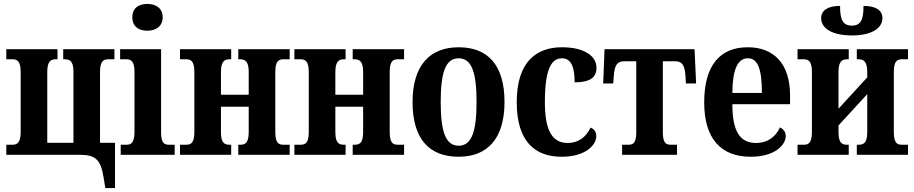

<svg xmlns="http://www.w3.org/2000/svg" viewBox="-20 -786 4643 975"><path d="M515 169H564V-61H488V-421C488 -478 508 -485 530 -485H561V-536H301V-485H308C332 -485 353 -479 353 -421V-61H220V-421C220 -479 241 -485 265 -485H272V-536H12V-485H43C65 -485 85 -478 85 -421V-115C85 -59 65 -51 43 -51H12V0H381C465 0 491 23 506 115Z M728 -630C770 -630 806 -651 806 -698C806 -746 770 -766 728 -766C685 -766 652 -746 652 -698C652 -651 685 -630 728 -630ZM593 0H867V-51H839C816 -51 798 -57 798 -114V-536H590V-485H621C643 -485 663 -478 663 -421V-116C663 -57 643 -51 621 -51H593Z M894 0H1154V-51H1147C1123 -51 1102 -56 1102 -115V-244H1243V-115C1243 -56 1222 -51 1198 -51H1190V0H1451V-51H1420C1397 -51 1378 -57 1378 -115V-421C1378 -478 1397 -485 1420 -485H1451V-536H1190V-485H1198C1222 -485 1243 -478 1243 -421V-305H1102V-421C1102 -478 1123 -485 1147 -485H1154V-536H894V-485H925C947 -485 967 -478 967 -421V-115C967 -57 947 -51 925 -51H894Z M1475 0H1735V-51H1728C1704 -51 1683 -56 1683 -115V-244H1824V-115C1824 -56 1803 -51 1779 -51H1771V0H2032V-51H2001C1978 -51 1959 -57 1959 -115V-421C1959 -478 1978 -485 2001 -485H2032V-536H1771V-485H1779C1803 -485 1824 -478 1824 -421V-305H1683V-421C1683 -478 1704 -485 1728 -485H1735V-536H1475V-485H1506C1528 -485 1548 -478 1548 -421V-115C1548 -57 1528 -51 1506 -51H1475Z M2309 10C2456 10 2542 -83 2542 -268C2542 -456 2457 -546 2309 -546C2162 -546 2075 -453 2075 -268C2075 -80 2160 10 2309 10ZM2309 -46C2242 -46 2218 -120 2218 -268C2218 -417 2242 -490 2309 -490C2376 -490 2400 -417 2400 -268C2400 -120 2376 -46 2309 -46Z M2832 10C2953 10 3008 -49 3008 -95C3008 -116 2998 -130 2979 -138C2955 -88 2916 -60 2863 -60C2779 -60 2747 -132 2747 -268C2747 -440 2782 -490 2834 -490C2884 -490 2898 -438 2898 -368C2980 -368 3009 -395 3009 -442C3009 -502 2946 -546 2834 -546C2706 -546 2604 -475 2604 -267C2604 -66 2698 10 2832 10Z M3139 0H3418V-51H3388C3365 -51 3346 -56 3346 -113V-475H3406C3441 -475 3457 -460 3461 -401L3463 -362H3515L3507 -536H3050L3043 -362H3094L3097 -401C3101 -460 3117 -475 3152 -475H3211V-113C3211 -56 3192 -51 3170 -51H3139Z M3792 10C3915 10 3970 -50 3970 -95C3970 -116 3959 -130 3941 -139C3919 -92 3879 -60 3820 -60C3737 -60 3699 -119 3699 -257H3992V-302C3992 -461 3911 -546 3777 -546C3637 -546 3556 -455 3556 -266C3556 -83 3640 10 3792 10ZM3849 -314H3699C3700 -434 3726 -490 3778 -490C3829 -490 3849 -434 3849 -314Z M4306 -606C4402 -606 4461 -640 4461 -694C4461 -735 4426 -756 4365 -756C4365 -689 4353 -656 4306 -656C4258 -656 4246 -689 4246 -756C4185 -756 4150 -734 4150 -694C4150 -640 4209 -606 4306 -606ZM4030 0H4290V-51H4283C4259 -51 4238 -56 4238 -115V-149L4384 -308V-115C4384 -56 4362 -51 4339 -51H4331V0H4591V-51H4560C4538 -51 4519 -57 4519 -115V-421C4519 -478 4538 -485 4560 -485H4591V-536H4331V-485H4339C4362 -485 4384 -478 4384 -421V-393L4238 -234V-421C4238 -478 4259 -485 4283 -485H4290V-536H4030V-485H4061C4083 -485 4103 -478 4103 -421V-115C4103 -57 4083 -51 4061 -51H4030Z"/></svg>

Font: Noto Serif Condensed
Style: Bold
Weight: 700
Width: 3
Designer: Monotype Design Team
Foundry: Monotype Imaging Inc.
Version: Version 2.015